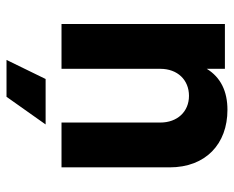

<svg xmlns="http://www.w3.org/2000/svg" viewBox="-86 -476 735 604"><g transform="rotate(90 282.0 -174.5)"><path d="M326 -522C268 -522 224 -501 197 -457V-514H56V0H197V-311C197 -365 232 -401 282 -401C332 -401 366 -364 366 -311V0H507V-340C507 -454 433 -522 326 -522ZM169 173H285L372 50H229Z"/></g></svg>

Font: Arthouse Owned
Style: Bold
Weight: 700
Designer: Jeremy Tribby
Foundry: Tribby Type
Version: Version 1.000;PS 001.000;hotconv 1.0.88;makeotf.lib2.5.64775